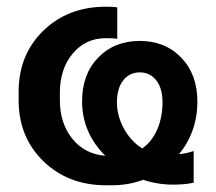

<svg xmlns="http://www.w3.org/2000/svg" viewBox="-20 -549 650 578"><path d="M563 -94.2V1Q537.6 6.8 501 6.8Q454.1 6.8 411.1 -7.8Q367.2 8.8 315.9 8.8H299.8Q185.1 8.8 110.6 -63.7Q36.1 -136.2 36.1 -247.1V-272.9Q36.1 -384.3 110.4 -456.5Q184.6 -528.8 298.8 -528.8Q323.2 -528.8 333 -526.9V-432.1Q324.2 -434.1 298.8 -434.1Q237.8 -434.1 199 -387.9Q160.2 -341.8 160.2 -269V-247.1Q160.2 -178.2 197.5 -131.6Q234.9 -85 296.9 -80.1Q227.1 -149.9 227.1 -244.1Q227.1 -325.7 275.6 -375.7Q324.2 -425.8 400.9 -425.8Q477.1 -425.8 525.6 -375.5Q574.2 -325.2 574.2 -243.2Q574.2 -152.8 519 -85Q538.6 -86.4 563 -94.2ZM408.2 -102.1Q437.5 -122.6 453.4 -159.4Q469.2 -196.3 469.2 -241.2Q469.2 -283.2 450.4 -307.1Q431.6 -331.1 400.9 -331.1Q369.6 -331.1 350.8 -306.9Q332 -282.7 332 -241.2Q332 -200.2 353 -161.9Q374 -123.5 408.2 -102.1Z"/></svg>

Font: Fixel Text SemiBold
Style: Regular
Weight: 600
Width: 4
Designer: AlfaBravo + MacPaw
Foundry: Kyrylo Tkachov, Marchela Mozhyna, Serhii Makarenko, Maria Weinstein, Zakhar Kryvoshyya
Version: Version 1.211